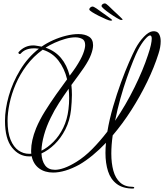

<svg xmlns="http://www.w3.org/2000/svg" viewBox="-20 -952 954 1116"><path d="M753 144Q694 144 658.5 117Q623 90 608 43.5Q593 -3 593 -63Q593 -92 596 -122Q558 -82 518.5 -49.5Q479 -17 441 5Q399 28 360.5 39.5Q322 51 289 51Q240 51 207 26.5Q174 2 164 -44Q160 -43 156.5 -43Q153 -43 149 -43Q91 -43 50 -94Q9 -145 9 -250Q9 -317 31 -394.5Q53 -472 97 -545Q141 -618 206 -669Q203 -669 200 -669.5Q197 -670 194 -670Q190 -671 185 -671Q180 -671 175 -671Q154 -671 134.5 -664Q115 -657 100 -640Q98 -638 95 -638Q91 -638 88 -642Q85 -646 89 -650Q124 -688 173 -688Q178 -688 183 -687.5Q188 -687 193 -686L222 -681Q252 -702 289 -718.5Q326 -735 364.5 -744.5Q403 -754 436 -754Q473 -754 497 -739Q521 -724 521 -689Q521 -667 509 -634.5Q497 -602 468 -559Q457 -542 437.5 -516Q418 -490 395 -458Q398 -430 398 -400Q398 -380 396.5 -359Q395 -338 393 -315Q386 -251 360 -200Q334 -149 297.5 -113.5Q261 -78 221 -60Q223 -17 242 9Q261 35 300 35Q323 35 354 24Q385 13 424 -11Q471 -40 516 -85.5Q561 -131 604 -187Q616 -259 637.5 -332.5Q659 -406 683.5 -473Q708 -540 730.5 -591Q753 -642 767 -669Q789 -710 816.5 -738.5Q844 -767 866 -770Q893 -773 903.5 -756Q914 -739 914 -713Q914 -678 901 -639Q876 -560 835.5 -476.5Q795 -393 744 -313Q693 -233 635 -165Q631 -137 629 -110.5Q627 -84 627 -59Q627 -3 639 40.5Q651 84 678.5 109Q706 134 752 134Q760 134 760 139Q760 144 753 144ZM649 -250Q712 -343 762 -444.5Q812 -546 840 -632Q852 -667 857 -690.5Q862 -714 862 -727Q862 -746 852 -746Q842 -746 822 -722.5Q802 -699 782 -661Q771 -640 754 -598Q737 -556 717.5 -500Q698 -444 680 -380Q662 -316 649 -250ZM385 -512Q396 -526 405 -539Q414 -552 421 -562Q451 -608 463 -639.5Q475 -671 475 -690Q475 -717 457.5 -726Q440 -735 418 -735Q391 -735 359.5 -726Q328 -717 298 -703.5Q268 -690 245 -675Q300 -656 334.5 -615Q369 -574 385 -512ZM149 -58Q152 -58 155 -58Q158 -58 162 -59Q161 -64 161 -69Q161 -74 161 -79Q161 -105 168 -137.5Q175 -170 190 -207Q210 -255 241.5 -305.5Q273 -356 307 -404Q341 -452 370 -491Q355 -554 319.5 -600Q284 -646 228 -663Q174 -624 135 -572Q96 -520 71.5 -463Q47 -406 35.5 -350.5Q24 -295 24 -250Q24 -182 41.5 -139.5Q59 -97 87.5 -77.5Q116 -58 149 -58ZM221 -76Q257 -94 290.5 -127.5Q324 -161 347.5 -209Q371 -257 378 -317Q380 -334 381 -349.5Q382 -365 382 -381Q382 -411 379 -436Q351 -397 323 -353.5Q295 -310 275 -268Q250 -218 236 -167.5Q222 -117 221 -76ZM682 -836Q677 -837 659 -847.5Q641 -858 620 -872.5Q599 -887 584 -900Q569 -913 570 -918Q571 -925 578 -929Q585 -933 591 -932Q597 -931 611.5 -917.5Q626 -904 641 -889Q648 -883 660.5 -871Q673 -859 683 -849.5Q693 -840 693 -838Q691 -835 682 -836ZM622 -832Q616 -832 597 -840Q578 -848 555 -859.5Q532 -871 515.5 -881.5Q499 -892 499 -897Q499 -904 505.5 -909Q512 -914 518 -914Q524 -914 540.5 -903Q557 -892 574 -879Q582 -874 595.5 -864Q609 -854 620.5 -845.5Q632 -837 632 -835Q632 -832 622 -832Z"/></svg>

Font: Mea Culpa
Style: Regular
Weight: 400
Designer: Robert E. Leuschke
Foundry: Robert E. Leuschke
Version: Version 1.010; ttfautohint (v1.8.3)